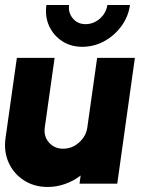

<svg xmlns="http://www.w3.org/2000/svg" viewBox="-27 -730 597 763"><path d="M-5 -181.5 40 -500H190L151 -223.5Q146 -188.5 167.5 -163.8Q189 -139 224 -139Q259.5 -139 287.2 -163.8Q315 -188.5 320 -223.5L359 -500H509L439 0H289L293.5 -32.5Q265.5 -11 231.8 1Q198 13 162.5 13Q109 13 68.2 -13.2Q27.5 -39.5 7.5 -83.5Q-12.5 -127.5 -5 -181.5ZM300 -544Q254.5 -544 220 -566.5Q185.5 -589 168.2 -626.8Q151 -664.5 157.5 -710H247.5Q243.5 -679.5 262.5 -656.8Q281.5 -634 313 -634Q344.5 -634 369.8 -656Q395 -678 399.5 -710H489.5Q483 -663.5 455.2 -625.8Q427.5 -588 386.8 -566Q346 -544 300 -544Z"/></svg>

Font: Urbanist Black
Style: Italic
Weight: 900
Italic angle: -8°
Designer: Corey Hu
Foundry: Corey Hu
Version: Version 1.330; ttfautohint (v1.8.4.7-5d5b)